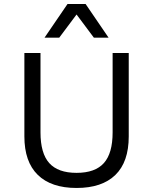

<svg xmlns="http://www.w3.org/2000/svg" viewBox="-20 -923 760 953"><path d="M519 -736H446L360 -851L274 -736H201L315 -903H405ZM619 -660V-246Q619 -119 552.5 -54.5Q486 10 360 10Q234 10 167.5 -55Q101 -120 101 -246V-660H181V-266Q181 -162 224.5 -113.5Q268 -65 360 -65Q452 -65 495.5 -113.5Q539 -162 539 -266V-660Z"/></svg>

Font: Work Sans
Style: Regular
Weight: 400
Designer: Wei Huang
Foundry: Wei Huang
Version: Version 1.032;PS 001.032;hotconv 1.0.70;makeotf.lib2.5.58329